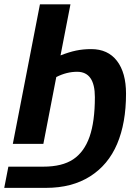

<svg xmlns="http://www.w3.org/2000/svg" viewBox="-41 -679 661 906"><path d="M406.7 -220.7Q406.7 -340.3 322.8 -340.3Q273.4 -340.3 224.6 -315.4L163.6 0H19.5L147.5 -658.7H291.5L244.6 -417.5Q285.2 -433.6 318.4 -440.4Q351.6 -447.3 389.2 -447.3Q468.3 -447.3 511 -391.6Q553.7 -335.9 553.7 -236.8Q553.7 -98.6 511.7 0.2Q469.7 99.1 384 153.3Q298.3 207.5 176.3 207.5H-21L-1.5 107.4H163.6Q252.4 107.4 304.4 72.8Q356.4 38.1 381.6 -33.7Q406.7 -105.5 406.7 -220.7Z"/></svg>

Font: Cousine
Style: Bold Italic
Weight: 700
Italic angle: -12°
Monospace: yes
Designer: Steve Matteson
Foundry: Ascender Corporation
Version: Version 1.20